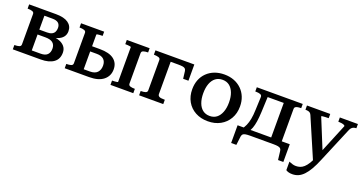

<svg xmlns="http://www.w3.org/2000/svg" viewBox="-41 -1168 3851 2047"><g transform="rotate(20 1885.0 -144.0)"><path d="M33 -510H339Q430 -510 477.5 -476.5Q525 -443 525 -383Q525 -345 503 -317.5Q481 -290 439 -275.5Q397 -261 338 -261L374 -286V-253L344 -277Q407 -277 452 -263Q497 -249 522 -220Q547 -191 547 -148Q547 -75 495 -37.5Q443 0 350 0H33V-49H35Q66 -49 86.5 -55.5Q107 -62 107 -83V-428Q107 -448 86.5 -455Q66 -462 35 -462H33ZM227 -58H328Q380 -58 404 -82.5Q428 -107 428 -150Q428 -194 400.5 -216.5Q373 -239 316 -239H207V-294H315Q348 -294 368.5 -304.5Q389 -315 398.5 -334Q408 -353 408 -378Q408 -414 386.5 -433Q365 -452 318 -452H227Z M1207 -58V-452Q1207 -456 1196 -458Q1185 -460 1170 -461Q1155 -462 1143 -462H1141V-510H1400V-462H1399Q1367 -462 1347 -455Q1327 -448 1327 -428V-83Q1327 -62 1347 -55.5Q1367 -49 1399 -49H1400V0H1141V-49H1143Q1155 -49 1170 -50Q1185 -51 1196 -53Q1207 -55 1207 -58ZM816 -59H886Q943 -59 970 -88Q997 -117 997 -165Q997 -211 970.5 -236Q944 -261 891 -261H796V-320H904Q1011 -320 1064 -279.5Q1117 -239 1117 -166Q1117 -91 1061 -45.5Q1005 0 899 0H622V-49H624Q655 -49 675.5 -55.5Q696 -62 696 -83V-428Q696 -448 675.5 -455Q655 -462 624 -462H622V-510H884V-462H879Q866 -462 851 -461Q836 -460 826 -458Q816 -456 816 -452Z M1540 -83V-427Q1540 -447 1520 -453.5Q1500 -460 1469 -461H1466V-510H1660V-83Q1660 -70 1669.5 -62Q1679 -54 1695 -51.5Q1711 -49 1733 -49H1740V0H1466V-49H1468Q1499 -49 1519.5 -55.5Q1540 -62 1540 -83ZM1607 -451V-510H1907V-326H1847L1837 -408Q1835 -426 1825.5 -435.5Q1816 -445 1796.5 -448Q1777 -451 1745 -451Z M2518 -255Q2518 -177 2483.5 -117Q2449 -57 2388 -23.5Q2327 10 2247 10Q2167 10 2105.5 -23.5Q2044 -57 2010 -117Q1976 -177 1976 -255Q1976 -314 1995 -362.5Q2014 -411 2050.5 -446.5Q2087 -482 2136.5 -501Q2186 -520 2247 -520Q2307 -520 2356.5 -501Q2406 -482 2442.5 -446.5Q2479 -411 2498.5 -362.5Q2518 -314 2518 -255ZM2101 -255Q2101 -192 2118.5 -145.5Q2136 -99 2168.5 -74.5Q2201 -50 2247 -50Q2293 -50 2325 -74.5Q2357 -99 2375 -145.5Q2393 -192 2393 -255Q2393 -319 2375 -365Q2357 -411 2325 -435.5Q2293 -460 2247 -460Q2201 -460 2168.5 -435.5Q2136 -411 2118.5 -365Q2101 -319 2101 -255Z M2943 -6V-510H3137V-462H3135Q3114 -462 3098 -459Q3082 -456 3072.5 -449Q3063 -442 3063 -428V-6ZM2733 -451V-510H3000V-451ZM3082 43Q3080 25 3070.5 16Q3061 7 3041.5 3.5Q3022 0 2992 0H2724Q2693 0 2673.5 3.5Q2654 7 2645 16Q2636 25 2633 43L2621 142H2562V-59H3154V142H3094ZM2686 -281 2692 -426Q2693 -447 2673.5 -454.5Q2654 -462 2623 -462H2616V-510H2763L2753 -278Q2750 -215 2743 -169.5Q2736 -124 2724 -91.5Q2712 -59 2693 -36H2615Q2638 -65 2652.5 -97.5Q2667 -130 2675.5 -173.5Q2684 -217 2686 -281Z M3524 -69 3497 -11 3450 29 3254 -427Q3248 -441 3239 -448.5Q3230 -456 3217 -459Q3204 -462 3186 -462H3185V-510H3449V-462H3447Q3429 -462 3410.5 -461Q3392 -460 3379.5 -458.5Q3367 -457 3367 -453ZM3526 -17Q3499 49 3471.5 96.5Q3444 144 3415.5 174Q3387 204 3355.5 218Q3324 232 3287 232Q3261 232 3243 226.5Q3225 221 3214 213V116Q3217 117 3228.5 122Q3240 127 3257 132Q3274 137 3294 137Q3317 137 3339.5 130Q3362 123 3383.5 104Q3405 85 3427 49.5Q3449 14 3472 -43L3484 -72L3635 -439Q3635 -446 3624.5 -451Q3614 -456 3596.5 -459Q3579 -462 3561 -462H3558V-510H3763V-462H3762Q3748 -462 3735.5 -458Q3723 -454 3712.5 -444.5Q3702 -435 3694 -417Z"/></g></svg>

Font: Roboto Serif 36pt Medium
Style: Regular
Weight: 500
Designer: Greg Gazdowicz
Foundry: Commercial Type
Version: Version 1.008